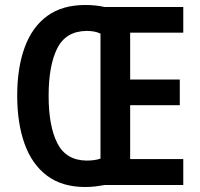

<svg xmlns="http://www.w3.org/2000/svg" viewBox="-20 -742 802 770"><path d="M322 -722Q364 -722 399 -714H715V-611H502V-423H701V-320H502V-104H715V0H400Q384 3 363.5 5.5Q343 8 322 8Q229 8 168.5 -37.5Q108 -83 78.5 -165.5Q49 -248 49 -359Q49 -470 79 -552Q109 -634 169.5 -678Q230 -722 322 -722ZM327 -618Q244 -617 209.5 -548Q175 -479 175 -358Q175 -236 210 -167.5Q245 -99 327 -98Q361 -98 383 -106V-607Q362 -618 327 -618Z"/></svg>

Font: Noto Sans Khmer UI Condensed SemiBold
Style: Regular
Weight: 600
Width: 3
Designer: Danh Hong and the Monotype Design Team
Foundry: Monotype Imaging Inc.
Version: Version 2.002; ttfautohint (v1.8.4.7-5d5b)